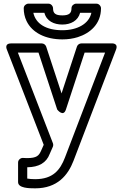

<svg xmlns="http://www.w3.org/2000/svg" viewBox="-20 -790 677 1048"><path d="M128.7 123C192.1 122.4 233.1 98.5 251.2 50.4L268.5 11.1C271.2 4.9 270.9 -2.9 268.9 -8L77.5 -503H190.1L292.2 -192.2C292.2 -192.2 325.4 -148.5 339.8 -192.2L441.9 -503H553.6L334.5 70C308.7 137.5 269.3 188 171.9 188C155.1 188 139.4 186.7 128.7 184.7ZM171.9 238C293.9 238 351.3 165.5 381.1 88L613.3 -519.1C627.5 -556.3 589.9 -553 589.9 -553H423.8C414.2 -553 403.5 -546.4 400 -535.8L316 -280.1L232 -535.8C228.9 -544.9 219.3 -553 208.2 -553H41C1 -553 17.7 -519 17.7 -519L218.6 0.4L205.1 30.9C192.6 59.5 181.4 73 126.8 73C121.7 73 113 72 103.7 72C93 72 78.7 81.9 78.7 97V204C78.7 237.3 139.5 238 171.9 238ZM162 -720H222.4C233.9 -674.8 274.8 -656 320.4 -656C366.6 -656 406.1 -677.2 417.2 -720H478.8C465.6 -659 400.5 -625 320.4 -625C231.6 -625 175.2 -660 162 -720ZM320.4 -706C280.9 -706 269.5 -718.4 269.5 -745C269.5 -755.7 259.6 -770 244.5 -770H134.5C123.8 -770 109.5 -760.1 109.5 -745C109.5 -720.4 114.5 -697 124.6 -675.7C155.8 -610.4 229.6 -575 320.4 -575C350.4 -575 378.5 -579 404.4 -587.2C471.2 -608.4 531.3 -658.5 531.3 -745C531.3 -755.7 521.4 -770 506.3 -770H395.2C384.5 -770 370.2 -760.1 370.2 -745C370.2 -719.2 358.4 -706 320.4 -706Z"/></svg>

Font: Asimov
Style: WidOu
Weight: 500
Designer: Google
Version: Version 2.000980; 2014